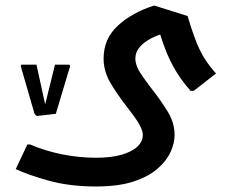

<svg xmlns="http://www.w3.org/2000/svg" viewBox="-20 -467 850 695"><path d="M328 208Q232 208 156.5 187Q81 166 37 145L79 56H89Q142 79 204 91.5Q266 104 328 104Q383 104 420.5 93Q458 82 477.5 63.5Q497 45 497 22Q497 7 485.5 -14.5Q474 -36 441 -78Q400 -131 377.5 -171Q355 -211 355 -255Q355 -327 407 -374.5Q459 -422 538 -447L659 -409Q674 -358 688.5 -320.5Q703 -283 721 -254.5Q739 -226 762 -201L681 -138H670Q633 -179 606.5 -227.5Q580 -276 560 -342Q536 -334 515.5 -321.5Q495 -309 482.5 -292.5Q470 -276 470 -255Q470 -230 488.5 -202Q507 -174 532 -142Q561 -105 586.5 -64Q612 -23 612 22Q612 50 598 82Q584 114 551 143Q518 172 463.5 190Q409 208 328 208ZM113 -47 105 -55 55 -228 57 -233H112L146 -78L141 -79L179 -233H231L234 -228L182 -55Z"/></svg>

Font: Fustat
Style: Bold
Weight: 700
Designer: Mohamed Gaber, Khaled Hosny, Laura Garcia Mut
Foundry: Kief Type Foundry, Alif Type Foundry, Hard Type Foundry
Version: Version 1.007